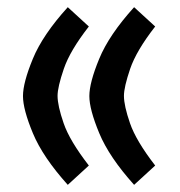

<svg xmlns="http://www.w3.org/2000/svg" viewBox="-20 -499 502 534"><path d="M228.5 -231.9Q228.5 -269 255.9 -335.4Q283.2 -401.9 353 -479L411.6 -425.3Q359.4 -358.4 342 -307.6Q324.7 -256.8 324.7 -232.4Q324.7 -205.1 341.6 -156.2Q358.4 -107.4 411.6 -38.6L353 15.1Q283.7 -62 256.1 -128.4Q228.5 -194.8 228.5 -231.9ZM43.9 -231.9Q43.9 -269 71.3 -335.4Q98.6 -401.9 168.5 -479L227.1 -425.3Q174.8 -358.4 157.5 -307.6Q140.1 -256.8 140.1 -232.4Q140.1 -205.1 157 -156.2Q173.8 -107.4 227.1 -38.6L168.5 15.1Q99.1 -62 71.5 -128.4Q43.9 -194.8 43.9 -231.9Z"/></svg>

Font: Vazir Medium WOL
Style: Medium-WOL
Weight: 500
Designer: Saber Rastikerdar
Foundry: Saber Rastikerdar
Version: Version 27.0.1